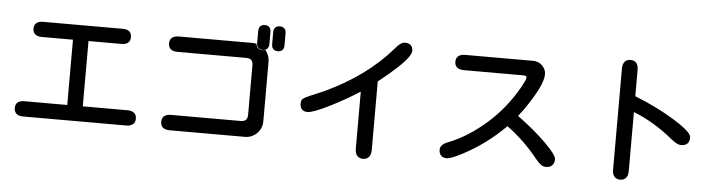

<svg xmlns="http://www.w3.org/2000/svg" viewBox="-51 -1033 5101 1359"><g transform="rotate(5 2500.0 -353.5)"><path d="M216.8 -573.2Q183.6 -573.2 167 -589.8Q153.3 -603.5 153.3 -627.4Q153.3 -651.4 167 -664.1Q182.6 -680.7 216.8 -680.7H783.2Q816.4 -680.7 832 -665Q845.7 -651.4 845.7 -627Q845.7 -602.5 832 -588.9Q816.4 -573.2 783.2 -573.2H548.8V-109.4H866.2Q900.4 -109.4 917 -92.8Q930.7 -79.1 930.7 -55.2Q930.7 -31.2 917 -17.6Q900.4 -1 866.2 -1H132.8Q100.6 -1 85.4 -16.1Q70.3 -31.2 70.3 -55.7Q70.3 -80.1 84 -93.8Q99.6 -109.4 132.8 -109.4H438.5V-573.2Z M1739.3 -749Q1739.3 -771.5 1751 -783.2Q1762.7 -794.9 1782.7 -794.9Q1802.7 -794.9 1814.5 -783.2Q1826.2 -771.5 1826.2 -749V-664.1Q1826.2 -641.6 1814.5 -629.9Q1802.7 -618.2 1782.2 -618.2Q1762.7 -618.2 1751 -629.9Q1739.3 -641.6 1739.3 -664.1ZM1921.9 -783.2Q1933.6 -771.5 1933.6 -749V-664.1Q1933.6 -641.6 1921.9 -629.9Q1910.2 -618.2 1889.6 -618.2Q1869.1 -618.2 1857.4 -629.9Q1845.7 -641.6 1845.7 -664.1V-749Q1845.7 -771.5 1857.4 -783.2Q1869.1 -794.9 1889.6 -794.9Q1910.2 -794.9 1921.9 -783.2ZM1831.1 -540V-116.2Q1831.1 -64.5 1795.9 -29.3Q1759.8 5.9 1710 5.9H1175.8Q1141.6 5.9 1125 -10.7Q1111.3 -24.4 1111.3 -48.8Q1111.3 -73.2 1125 -86.9Q1141.6 -103.5 1175.8 -103.5H1670.9Q1696.3 -103.5 1708 -115.2Q1719.7 -127 1719.7 -152.3V-502.9Q1719.7 -528.3 1708 -540Q1696.3 -551.8 1670.9 -551.8H1183.6Q1148.4 -551.8 1131.8 -568.4Q1118.2 -582 1118.2 -606.4Q1118.2 -630.9 1131.8 -644.5Q1148.4 -661.1 1183.6 -661.1H1710.9L1734.4 -658.2L1736.3 -651.4Q1739.3 -635.7 1748 -627.9Q1759.8 -616.2 1781.2 -616.2L1802.7 -619.1L1806.6 -613.3Q1831.1 -577.1 1831.1 -540Z M2517.6 73.2Q2500 56.6 2500 20.5V-384.8Q2407.2 -324.2 2291.5 -266.1Q2175.8 -208 2135.7 -208Q2111.3 -208 2097.2 -222.2Q2083 -236.3 2083 -264.6Q2083 -288.1 2097.7 -299.8Q2110.4 -311.5 2237.3 -363.3Q2531.2 -499 2710.9 -707Q2751 -756.8 2780.3 -756.8Q2809.6 -756.8 2823.7 -742.7Q2837.9 -728.5 2837.9 -704.1Q2837.9 -688.5 2822.3 -664.1Q2782.2 -600.6 2613.3 -466.8V20.5Q2613.3 56.6 2595.7 73.2Q2582 87.9 2556.6 87.9Q2531.2 87.9 2517.6 73.2Z M3911.1 -27.3Q3911.1 1 3895.5 16.6Q3879.9 32.2 3850.6 32.2Q3817.4 32.2 3781.2 -13.7Q3677.7 -142.6 3555.7 -231.4Q3420.9 -95.7 3255.9 -9.8Q3174.8 32.2 3147.9 32.2Q3121.1 32.2 3106.4 17.6Q3091.8 2.9 3091.8 -24.4Q3091.8 -61.5 3150.4 -83Q3284.2 -135.7 3413.6 -249Q3543 -362.3 3631.8 -520.5Q3660.2 -573.2 3660.2 -585Q3660.2 -591.8 3657.7 -593.8Q3655.3 -595.7 3653.3 -596.7Q3648.4 -599.6 3637.7 -599.6H3212.9Q3178.7 -599.6 3162.1 -616.2Q3148.4 -629.9 3148.4 -654.3Q3148.4 -677.7 3162.1 -691.4Q3178.7 -708 3212.9 -708H3697.3Q3735.4 -708 3761.7 -681.6Q3788.1 -655.3 3788.1 -620.1Q3788.1 -580.1 3757.8 -518.1Q3727.5 -456.1 3667 -367.2Q3667 -366.2 3624 -310.5Q3746.1 -220.7 3825.2 -142.6Q3872.1 -95.7 3891.6 -68.8Q3911.1 -42 3911.1 -27.3Z M4850.6 -262.7Q4850.6 -235.4 4835.4 -220.2Q4820.3 -205.1 4789.1 -205.1Q4764.6 -205.1 4721.7 -239.3Q4586.9 -350.6 4438.5 -409.2V10.7Q4438.5 44.9 4421.9 61.5Q4407.2 76.2 4382.8 76.2Q4358.4 76.2 4343.8 61.5Q4327.1 44.9 4327.1 10.7V-708Q4327.1 -743.2 4343.8 -759.8Q4358.4 -774.4 4382.8 -774.4Q4418 -774.4 4431.6 -746.1Q4438.5 -730.5 4438.5 -708V-521.5Q4598.6 -458 4721.7 -381.8Q4822.3 -320.3 4844.7 -283.2Q4850.6 -273.4 4850.6 -262.7Z"/></g></svg>

Font: FakePearl
Style: SemiBold
Weight: 400
Version: Version 1.2